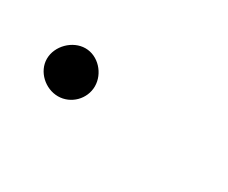

<svg xmlns="http://www.w3.org/2000/svg" viewBox="-30 -86 185 156"><g transform="rotate(30 62.5 -7.5)"><path d="M0 -7C0 5 11 15 23 15C35 15 45 5 45 -7C45 -19 35 -30 23 -30C11 -30 0 -19 0 -7Z"/></g></svg>

Font: MintSans
Style: ExtraLight
Weight: 200
Version: Version 1.0